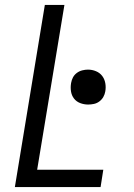

<svg xmlns="http://www.w3.org/2000/svg" viewBox="-20 -755 540 775"><path d="M40 0 161 -735H240L130 -70H397L386 0ZM336 -333Q319 -333 303.5 -339Q288 -345 278.5 -357.5Q269 -370 266.5 -386.5Q264 -403 267 -420Q269 -432 274.5 -442.5Q280 -453 290 -460.5Q300 -468 312 -471Q324 -474 335 -474Q352 -474 367.5 -467.5Q383 -461 392.5 -448.5Q402 -436 405 -419.5Q408 -403 405 -386Q403 -374 397 -363.5Q391 -353 381 -345.5Q371 -338 359 -335.5Q347 -333 336 -333Z"/></svg>

Font: Iosevka Term Curly Oblique
Style: Regular
Weight: 400
Italic angle: -9°
Designer: Belleve Invis
Foundry: Belleve Invis
Version: Version 32.3.0